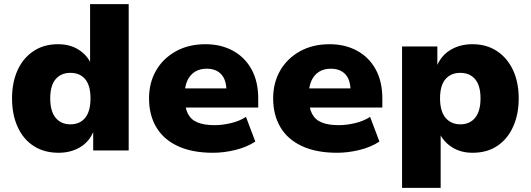

<svg xmlns="http://www.w3.org/2000/svg" viewBox="-20 -725 2556 925"><path d="M262 11Q193 11 142.5 -21.5Q92 -54 65 -113.5Q38 -173 38 -251Q38 -328 64.5 -386.5Q91 -445 141 -478.5Q191 -512 259 -512Q316 -512 356.5 -487Q397 -462 416 -423H414V-705H600V0H429V-91H430Q410 -42 365.5 -15.5Q321 11 262 11ZM319 -126Q365 -126 390.5 -157.5Q416 -189 416 -251Q416 -313 390.5 -343.5Q365 -374 319 -374Q274 -374 248 -343.5Q222 -313 222 -251Q222 -189 248 -157.5Q274 -126 319 -126Z M1006 11Q906 11 837 -21Q768 -53 733 -112Q698 -171 698 -251Q698 -326 731.5 -384.5Q765 -443 826.5 -477.5Q888 -512 970 -512Q1044 -512 1101.5 -481Q1159 -450 1191.5 -391.5Q1224 -333 1224 -250V-207H849V-299H1083L1071 -285Q1071 -340 1046 -367Q1021 -394 975 -394Q943 -394 919.5 -379.5Q896 -365 883 -337.5Q870 -310 870 -270V-255Q870 -207 885 -177.5Q900 -148 932 -135Q964 -122 1014 -122Q1052 -122 1093.5 -132Q1135 -142 1165 -162L1210 -43Q1169 -16 1114 -2.5Q1059 11 1006 11Z M1604 11Q1504 11 1435 -21Q1366 -53 1331 -112Q1296 -171 1296 -251Q1296 -326 1329.5 -384.5Q1363 -443 1424.5 -477.5Q1486 -512 1568 -512Q1642 -512 1699.5 -481Q1757 -450 1789.5 -391.5Q1822 -333 1822 -250V-207H1447V-299H1681L1669 -285Q1669 -340 1644 -367Q1619 -394 1573 -394Q1541 -394 1517.5 -379.5Q1494 -365 1481 -337.5Q1468 -310 1468 -270V-255Q1468 -207 1483 -177.5Q1498 -148 1530 -135Q1562 -122 1612 -122Q1650 -122 1691.5 -132Q1733 -142 1763 -162L1808 -43Q1767 -16 1712 -2.5Q1657 11 1604 11Z M1917 180V-501H2087V-410H2086Q2107 -459 2152 -485.5Q2197 -512 2256 -512Q2324 -512 2374 -479Q2424 -446 2451.5 -387.5Q2479 -329 2479 -250Q2479 -175 2452.5 -115.5Q2426 -56 2376.5 -22.5Q2327 11 2257 11Q2201 11 2160.5 -14Q2120 -39 2100 -78H2103V180ZM2198 -126Q2243 -126 2269 -157.5Q2295 -189 2295 -251Q2295 -313 2269 -343.5Q2243 -374 2197 -374Q2152 -374 2126 -343.5Q2100 -313 2100 -251Q2100 -189 2126.5 -157.5Q2153 -126 2198 -126Z"/></svg>

Font: Nunito Sans 9pt Black
Style: Regular
Weight: 900
Version: Version 3.101;gftools[0.9.27]